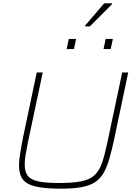

<svg xmlns="http://www.w3.org/2000/svg" viewBox="-20 -1122 816 1150"><path d="M344 8Q250 8 195 -4.5Q140 -17 117 -47Q94 -77 94 -129Q94 -161 100.5 -201.5Q107 -242 117 -294L200 -688H236L146 -264Q138 -224 133 -192Q128 -160 128 -135Q128 -93 146.5 -69Q165 -45 210 -35.5Q255 -26 335 -26Q419 -26 469 -36.5Q519 -47 547 -73.5Q575 -100 591 -146Q607 -192 622 -264L712 -688H748L665 -294Q650 -223 635 -171Q620 -119 599.5 -84.5Q579 -50 547 -29.5Q515 -9 465.5 -0.5Q416 8 344 8ZM600 -828 613 -889H656L643 -828ZM379 -828 392 -889H436L423 -828ZM490 -964V-969L604 -1102H651V-1097L518 -964Z"/></svg>

Font: Saira SemiExpanded Thin
Style: Italic
Weight: 250
Width: 6
Italic angle: -12°
Designer: Hector Gatti with collaboration of the Omnibus-Type team
Foundry: Omnibus-Type
Version: Version 1.101